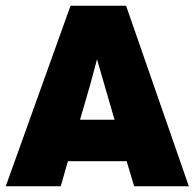

<svg xmlns="http://www.w3.org/2000/svg" viewBox="-26 -647 676 667"><path d="M185 0H-6L219 -627H412L630 0H440L414 -87H210ZM311 -441Q301 -402 289.5 -360.5Q278 -319 268 -286L252 -231H372L356 -286Q311 -441 311 -441Q311 -441 311 -441Z"/></svg>

Font: Blinker ExtraBold
Style: Regular
Weight: 800
Designer: Juergen Huber
Foundry: supertype
Version: Version 1.017;hotconv 1.0.117;makeotfexe 2.5.65602